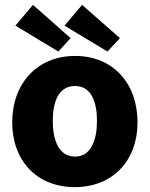

<svg xmlns="http://www.w3.org/2000/svg" viewBox="-20 -756 613 786"><path d="M115 -736 43 -651 219 -545 269 -600ZM316 -736 244 -651 420 -545 471 -600ZM286 10C444 10 543 -101 543 -255C543 -412 446 -527 287 -527C135 -527 30 -417 30 -255C30 -100 129 10 286 10ZM287 -115C215 -115 196 -193 196 -261C196 -330 215 -404 287 -404C358 -404 377 -330 377 -261C377 -193 358 -115 287 -115Z"/></svg>

Font: United Sans ExtraBold
Style: Regular
Weight: 800
Designer: Pablo Impallari, Rodrigo Fuenzalida (Modified by Dan O. Williams)
Version: Version 1.000;PS 001.000;hotconv 1.0.88;makeotf.lib2.5.64775